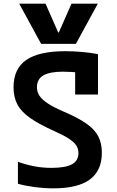

<svg xmlns="http://www.w3.org/2000/svg" viewBox="-20 -1020 640 1050"><path d="M85 -1000H229L298 -843H302L371 -1000H515L395 -780H205ZM272 10Q222 10 172 3.5Q122 -3 78 -15V-135Q127 -118 170.5 -110Q214 -102 262 -102Q338 -102 373.5 -121.5Q409 -141 409 -183Q409 -207 396.5 -225.5Q384 -244 354.5 -263Q325 -282 273 -305Q193 -341 144.5 -375Q96 -409 75 -449Q54 -489 54 -542Q54 -644 123.5 -692Q193 -740 338 -740Q381 -740 427.5 -736Q474 -732 516 -724V-503H391V-676L416 -622Q395 -625 371 -626.5Q347 -628 324 -628Q252 -628 217 -607.5Q182 -587 182 -543Q182 -517 196.5 -495.5Q211 -474 243.5 -453Q276 -432 332 -408Q409 -375 454 -343Q499 -311 518 -273.5Q537 -236 537 -185Q537 -87 471.5 -38.5Q406 10 272 10Z"/></svg>

Font: M PLUS Code Latin Expanded SemiBold
Style: Regular
Weight: 600
Width: 7
Designer: Coji Morishita
Foundry: UNDERFOREST DESIGN
Version: Version 1.002; ttfautohint (v1.8.3)